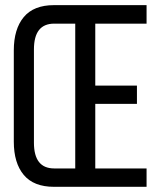

<svg xmlns="http://www.w3.org/2000/svg" viewBox="-20 -720 617 740"><path d="M33.2 -173.8V-525.9Q33.2 -607.9 71.5 -654.1Q109.9 -700.2 188 -700.2H544.9V-628.9H347.2V-390.1H507.8V-319.8H347.2V-70.8H544.9V0H188Q109.9 0 71.5 -45.9Q33.2 -91.8 33.2 -173.8ZM110.8 -169.9Q110.8 -70.8 189 -70.8H270V-628.9H189Q110.8 -628.9 110.8 -529.8Z"/></svg>

Font: Bebas Neue Regular
Style: Regular
Weight: 400
Designer: Ryoichi Tsunekawa
Foundry: Ryoichi Tsunekawa
Version: Version 001.003